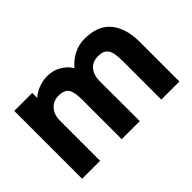

<svg xmlns="http://www.w3.org/2000/svg" viewBox="-99 -951 1262 1262"><g transform="rotate(-45 532.5 -320.0)"><path d="M987 -368V0H819V-347Q819 -387 815.5 -415.5Q812 -444 801.5 -462Q791 -480 773 -488Q755 -496 727 -496Q674 -496 646 -461.5Q618 -427 618 -373L619 0H451V-369Q451 -437 432.5 -466.5Q414 -496 359 -496Q311 -496 280.5 -462.5Q250 -429 250 -372V0H83V-631H250V-586H252Q279 -611 318.5 -625.5Q358 -640 397 -640Q452 -640 495 -614.5Q538 -589 561 -551H563Q593 -589 641 -614.5Q689 -640 744 -640Q868 -640 927.5 -567.5Q987 -495 987 -368Z"/></g></svg>

Font: TypoPRO Sinkin Sans
Style: 700 Bold
Weight: 700
Designer: Keith Bates
Foundry: K-Type
Version: Sinkin Sans (version 1.0)  by Keith Bates   •   © 2014   www